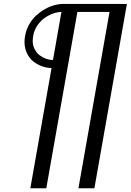

<svg xmlns="http://www.w3.org/2000/svg" viewBox="-20 -812 680 998"><path d="M255.4 -500 299.3 -750Q279.3 -750 256.6 -741.9Q233.9 -733.9 212.2 -718.8Q190.4 -703.6 173.8 -679Q157.2 -654.3 152.3 -625Q150.4 -612.8 149.9 -601.6Q149.9 -576.2 160.4 -555.9Q170.9 -535.6 187 -523.9Q203.1 -512.2 220.9 -506.1Q238.8 -500 255.4 -500ZM639.6 -791.5 470.7 166.5H387.7L549.3 -750H382.3L220.7 166.5H137.7L248 -458.5Q224.1 -458.5 199.7 -467Q175.3 -475.6 154.3 -491.7Q133.3 -507.8 120.4 -534.7Q107.4 -561.5 107.4 -593.8Q107.4 -608.9 110.4 -625Q115.7 -656.7 131.3 -684.6Q147 -712.4 168 -731.4Q189 -750.5 213.4 -764.4Q237.8 -778.3 261.7 -784.9Q285.6 -791.5 306.6 -791.5Z"/></svg>

Font: Resagnicto
Style: Italic
Weight: 500
Italic angle: -10°
Version: Version 0.999